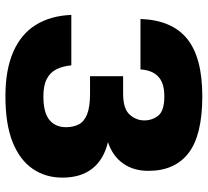

<svg xmlns="http://www.w3.org/2000/svg" viewBox="-49 -704 766 708"><g transform="rotate(90 334.0 -350.0)"><path d="M335 13Q237 13 171 -16Q105 -45 71.5 -99.5Q38 -154 35 -230H221Q224 -198 235.5 -175Q247 -152 271 -139.5Q295 -127 335 -127Q395 -127 422 -149Q449 -171 449 -211Q449 -237 439 -257Q429 -277 402 -288Q375 -299 325 -299H261V-421H325Q381 -421 402.5 -445Q424 -469 424 -499Q424 -529 406 -551Q388 -573 335 -573Q303 -573 282 -563.5Q261 -554 249.5 -534.5Q238 -515 236 -485H50Q54 -601 123 -657Q192 -713 335 -713Q478 -713 544 -662.5Q610 -612 610 -514Q610 -459 582.5 -420.5Q555 -382 504 -365Q568 -350 601.5 -307.5Q635 -265 635 -197Q635 -135 602.5 -87.5Q570 -40 504 -13.5Q438 13 335 13Z"/></g></svg>

Font: Golos Text
Style: Bold
Weight: 700
Designer: A.Korolkova, Vitaly Kuzmin
Foundry: ParaType Ltd
Version: Version 2.004